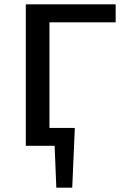

<svg xmlns="http://www.w3.org/2000/svg" viewBox="-20 -678 626 893"><path d="M210 -574V-83H328L316 195H242L234 0H100V-658H518V-574Z"/></svg>

Font: Ysabeau Infant Semibold
Style: Regular
Weight: 600
Designer: Christian Thalmann (Catharsis Fonts)
Version: Version 0.003